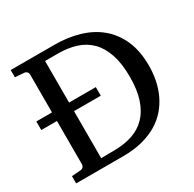

<svg xmlns="http://www.w3.org/2000/svg" viewBox="-148 -827 993 984"><g transform="rotate(-30 348.0 -335.5)"><path d="M14.2 -377H106.9V-602.1Q106.9 -609.4 101.3 -616.2Q95.7 -623 85 -624L32.2 -627.9V-670.9H290Q368.7 -670.9 436 -651.1Q503.4 -631.3 552.5 -590.3Q601.6 -549.3 629.4 -486.3Q657.2 -423.3 657.2 -336.9Q657.2 -293 648.9 -251.2Q640.6 -209.5 623 -171.9Q605.5 -134.3 577.9 -102.8Q550.3 -71.3 511.7 -48.3Q473.1 -25.4 423.1 -12.7Q373 0 310.1 0H32.2V-43L85 -46.9Q95.7 -47.9 101.3 -54.7Q106.9 -61.5 106.9 -68.8V-326.2H14.2ZM543.9 -335Q543.9 -413.6 525.6 -468.5Q507.3 -523.4 473.4 -557.9Q439.5 -592.3 391.4 -607.7Q343.3 -623 284.2 -623H208V-377H366.2V-326.2H208V-47.9L289.1 -48.8Q346.7 -49.3 393.8 -65.2Q440.9 -81.1 474.1 -115.2Q507.3 -149.4 525.6 -203.6Q543.9 -257.8 543.9 -335Z"/></g></svg>

Font: Charis SIL Viet
Style: Regular
Weight: 400
Foundry: SIL International
Version: Version 5.000